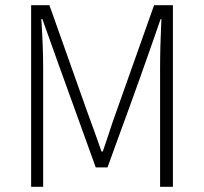

<svg xmlns="http://www.w3.org/2000/svg" viewBox="-20 -717 778 734"><path d="M641 -3H592V-455Q592 -539 597 -644H594Q515 -415 432 -190L391 -77H346L271 -285Q206 -464 142 -644H138Q145 -539 145 -455V-3H99V-697H169L313 -291Q339 -221 368 -138H373L394 -200Q409 -247 425 -291L569 -697H641Z"/></svg>

Font: LXGW 975 Gothic SC 200W
Style: Regular
Weight: 200
Version: Version 2.01;February 25, 2021